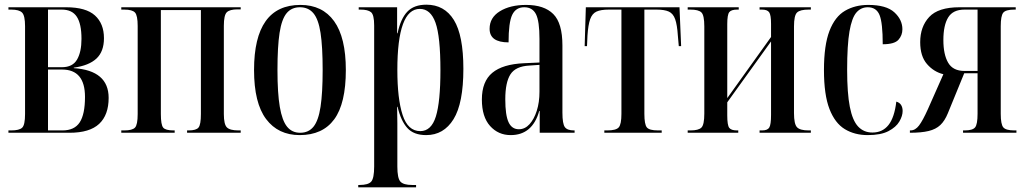

<svg xmlns="http://www.w3.org/2000/svg" viewBox="-20 -567 4384 820"><path d="M16 0V-10H28Q62 -10 74.5 -21.5Q87 -33 87 -80V-455Q87 -500 74.5 -513Q62 -526 28 -526H16V-536H262Q347 -536 385.5 -501Q424 -466 424 -404Q424 -347 392 -317Q360 -287 295 -278V-276Q444 -266 444 -149Q444 -76 403.5 -38Q363 0 277 0ZM245 -280Q290 -280 309 -312.5Q328 -345 328 -401Q328 -465 308 -495.5Q288 -526 244 -526H185V-280ZM247 -10Q298 -10 320.5 -44.5Q343 -79 343 -153Q343 -270 245 -270H185V-10Z M498 0V-10H511Q545 -10 556.5 -22Q568 -34 568 -80V-456Q568 -501 556.5 -513.5Q545 -526 511 -526H498V-536H1008V-527H995Q961 -527 948.5 -514.5Q936 -502 936 -457V-80Q936 -36 949 -23Q962 -10 998 -10H1008V0H779V-10H786Q818 -10 828 -22.5Q838 -35 838 -80V-524H667V-80Q667 -34 677 -22Q687 -10 721 -10H726V0Z M1260 10Q1168 10 1116.5 -58.5Q1065 -127 1065 -268Q1065 -546 1263 -546Q1357 -546 1407 -476.5Q1457 -407 1457 -268Q1457 -125 1407.5 -57.5Q1358 10 1260 10ZM1262 0Q1298 0 1319 -26Q1340 -52 1349 -111Q1358 -170 1358 -268Q1358 -368 1349 -426.5Q1340 -485 1318.5 -510.5Q1297 -536 1261 -536Q1225 -536 1204 -510.5Q1183 -485 1174 -426.5Q1165 -368 1165 -268Q1165 -169 1175 -110.5Q1185 -52 1206 -26Q1227 0 1262 0Z M1510 233V223H1515Q1553 223 1565.5 208.5Q1578 194 1578 144V-458Q1578 -504 1564.5 -515Q1551 -526 1520 -526H1512V-536H1676V-425H1678Q1691 -487 1719.5 -517Q1748 -547 1801 -547Q1878 -547 1918.5 -481.5Q1959 -416 1959 -273Q1959 -126 1917 -58Q1875 10 1800 10Q1747 10 1719.5 -20.5Q1692 -51 1678 -111H1676Q1677 -75 1677 -40.5Q1677 -6 1677 29V144Q1677 194 1690 208.5Q1703 223 1740 223H1757V233ZM1775 -7Q1822 -7 1841.5 -69.5Q1861 -132 1861 -267Q1861 -411 1840 -470Q1819 -529 1773 -529Q1677 -529 1677 -268Q1677 -145 1699.5 -76Q1722 -7 1775 -7Z M2161 10Q2108 10 2073 -29Q2038 -68 2038 -142Q2038 -219 2082.5 -256Q2127 -293 2218 -297L2284 -300V-401Q2284 -477 2269 -506.5Q2254 -536 2219 -536Q2183 -536 2167.5 -503.5Q2152 -471 2152 -386Q2071 -386 2071 -444Q2071 -492 2115 -519Q2159 -546 2227 -546Q2304 -546 2343 -507Q2382 -468 2382 -373V-86Q2382 -38 2392.5 -24Q2403 -10 2431 -10H2434V0H2285V-93H2283Q2254 10 2161 10ZM2196 -15Q2222 -15 2241.5 -36.5Q2261 -58 2272.5 -94Q2284 -130 2284 -175V-290L2241 -287Q2182 -284 2160 -249.5Q2138 -215 2138 -143Q2138 -75 2152 -45Q2166 -15 2196 -15Z M2561 0V-10H2574Q2611 -10 2622.5 -23Q2634 -36 2634 -81V-526H2580Q2546 -526 2527.5 -517.5Q2509 -509 2500.5 -485Q2492 -461 2489 -415L2487 -370H2477L2482 -536H2882L2889 -370H2879L2875 -415Q2872 -461 2863.5 -485Q2855 -509 2836.5 -517.5Q2818 -526 2784 -526H2732V-81Q2732 -36 2742.5 -23Q2753 -10 2790 -10H2806V0Z M2917 0V-10H2929Q2963 -10 2975.5 -22Q2988 -34 2988 -82V-454Q2988 -502 2975.5 -514Q2963 -526 2929 -526H2917V-536H3135V-526H3128Q3103 -526 3094.5 -515Q3086 -504 3086 -464V-148L3273 -409V-465Q3273 -503 3265 -514.5Q3257 -526 3234 -526H3224V-536H3443V-526H3433Q3397 -526 3384 -513.5Q3371 -501 3371 -454V-84Q3371 -37 3384 -23.5Q3397 -10 3433 -10H3443V0H3224V-10H3235Q3258 -10 3265.5 -22.5Q3273 -35 3273 -76V-390L3086 -130V-74Q3086 -32 3094.5 -21Q3103 -10 3127 -10H3133V0Z M3686 10Q3630 10 3588 -15.5Q3546 -41 3522.5 -101.5Q3499 -162 3499 -268Q3499 -374 3522.5 -435Q3546 -496 3589 -521Q3632 -546 3688 -546Q3765 -546 3799.5 -514.5Q3834 -483 3834 -442Q3834 -416 3817 -397Q3800 -378 3750 -378Q3750 -469 3736.5 -502.5Q3723 -536 3686 -536Q3657 -536 3637.5 -513.5Q3618 -491 3608 -433Q3598 -375 3598 -269Q3598 -169 3609.5 -110.5Q3621 -52 3645 -26.5Q3669 -1 3706 -1Q3749 -1 3774.5 -33Q3800 -65 3808 -133Q3822 -129 3828.5 -118.5Q3835 -108 3835 -93Q3835 -72 3821 -48Q3807 -24 3774.5 -7Q3742 10 3686 10Z M3866 0V-10H3869Q3889 -10 3905 -31Q3921 -52 3943 -101L4009 -250Q3968 -260 3939 -293.5Q3910 -327 3910 -387Q3910 -453 3948.5 -494.5Q3987 -536 4078 -536H4318V-526H4312Q4275 -526 4264.5 -512.5Q4254 -499 4254 -455V-81Q4254 -36 4265 -23Q4276 -10 4312 -10H4321V0H4093V-10H4100Q4134 -10 4144.5 -23Q4155 -36 4155 -81V-254H4098L4028 -83Q4015 -51 3996 -33Q3977 -15 3946 -7.5Q3915 0 3866 0ZM4099 -264H4155V-526H4099Q4050 -526 4029.5 -492.5Q4009 -459 4009 -396Q4009 -334 4029.5 -299Q4050 -264 4099 -264Z"/></svg>

Font: Noto Serif Display ExtraCondensed Medium
Style: Regular
Weight: 500
Width: 2
Designer: Monotype Design Team
Foundry: Monotype Imaging Inc.
Version: Version 2.009